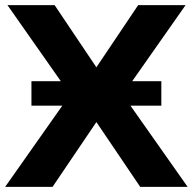

<svg xmlns="http://www.w3.org/2000/svg" viewBox="-24 -725 748 745"><path d="M-4 0 272 -392 273 -323 5 -705H188L366 -440H334L512 -705H696L428 -323V-392L704 0H520L334 -275H366L180 0ZM98 -315V-410H602V-315Z"/></svg>

Font: Nunito Sans 10pt ExtraBold
Style: Regular
Weight: 800
Designer: Vernon Adams
Foundry: Vernon Adams
Version: Version 3.101;gftools[0.9.27]